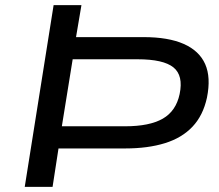

<svg xmlns="http://www.w3.org/2000/svg" viewBox="-20 -725 848 745"><path d="M76 0 188 -705H296L275 -581H537Q633 -581 693 -554.5Q753 -528 776 -476.5Q799 -425 783 -346Q768 -277 727 -233.5Q686 -190 620 -169.5Q554 -149 466 -149H207L184 0ZM220 -235H466Q560 -235 611.5 -264.5Q663 -294 677 -360Q692 -432 653 -463.5Q614 -495 514 -495H262Z"/></svg>

Font: Nunito Sans 10pt Expanded Medium
Style: Italic
Weight: 500
Width: 7
Italic angle: -9°
Designer: Vernon Adams
Foundry: Vernon Adams
Version: Version 3.101;gftools[0.9.27]